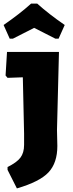

<svg xmlns="http://www.w3.org/2000/svg" viewBox="-24 -936 406 1068"><path d="M30 -721 -4 -797Q86 -859 149 -916H183Q246 -859 336 -797L302 -721H284Q265 -731 225 -751Q185 -771 166 -781Q146 -771 107 -751Q68 -731 48 -721ZM304 -647 293 -213 295 -124Q295 -30 246 22.5Q197 75 70 112L18 9V-7Q69 -32 89.5 -59Q110 -86 110 -130V-193L103 -506L18 -503L7 -516L15 -647Z"/></svg>

Font: Alegreya Sans SC Black
Style: Regular
Weight: 900
Designer: Juan Pablo del Peral
Foundry: Huerta Tipografica
Version: Version 2.007